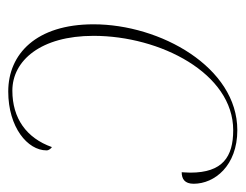

<svg xmlns="http://www.w3.org/2000/svg" viewBox="-85 -501 596 466"><g transform="rotate(90 213.0 -268.0)"><path d="M202 10C289 10 345 -37 345 -83C345 -89 340 -94 337 -96C315 -34 267 0 200 0C127 0 67 -69 67 -197C67 -359 158 -536 296 -536C361 -536 399 -510 399 -432C399 -423 398 -415 398 -411C414 -411 426 -418 426 -440C426 -491 382 -546 296 -546C143 -546 39 -359 39 -197C39 -58 111 10 202 10Z"/></g></svg>

Font: Noto Serif Display Thin
Style: Italic
Weight: 100
Italic angle: -12°
Designer: Monotype Design Team
Foundry: Monotype Imaging Inc.
Version: Version 2.009